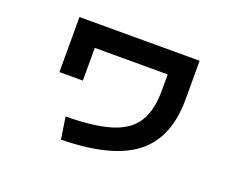

<svg xmlns="http://www.w3.org/2000/svg" viewBox="-100 -753 1201 970"><g transform="rotate(20 500.0 -268.0)"><path d="M283 -79Q435 -80 525.5 -108Q616 -136 655.5 -199Q695 -262 695 -367V-455H303V-279H177V-575H823V-367Q823 -160 697.5 -62.5Q572 35 301 39Z"/></g></svg>

Font: M PLUS 1 Code
Style: Regular
Weight: 400
Designer: Coji Morishita
Foundry: UNDERFOREST DESIGN
Version: Version 1.005